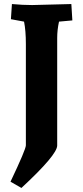

<svg xmlns="http://www.w3.org/2000/svg" viewBox="-20 -730 411 950"><path d="M263 -542V-10Q263 36 86 200L32 169Q108 9 108 -11V-512Q108 -578 99 -623L34 -635L39 -710Q92 -705 139 -705L333 -710L338 -629L272 -623Q263 -582 263 -542Z"/></svg>

Font: Andada SC
Style: Bold
Weight: 700
Designer: Carolina Giovagnoli
Foundry: Carolina Giovagnoli
Version: Version 1.003